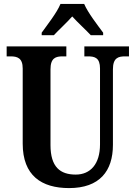

<svg xmlns="http://www.w3.org/2000/svg" viewBox="-20 -951 693 981"><path d="M193 -784V-771H255C279 -797 322 -836 349 -867C375 -838 423 -794 444 -771H507V-784C479 -822 429 -886 410 -931H289C271 -886 220 -822 193 -784ZM333 10C489 10 557 -77 557 -211V-597C557 -655 584 -663 619 -663H639V-714H411V-663H430C465 -663 491 -655 491 -601V-213C491 -113 442 -59 367 -59C288 -59 238 -97 238 -210V-597C238 -655 265 -663 300 -663H319V-714H14V-663H34C68 -663 96 -655 96 -601V-217C96 -54 192 10 333 10Z"/></svg>

Font: Noto Serif Myanmar Condensed
Style: Bold
Weight: 700
Width: 3
Designer: Ben Mitchell and the Monotype Design Team
Foundry: Monotype Imaging Inc.
Version: Version 2.106